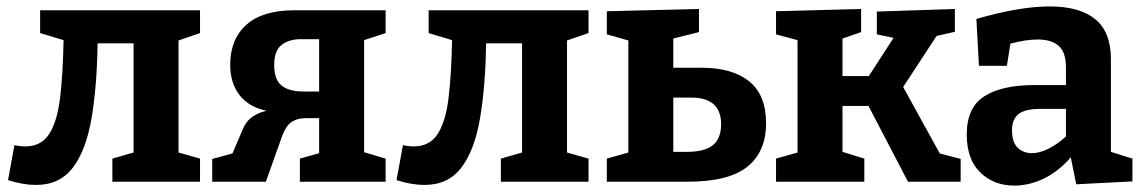

<svg xmlns="http://www.w3.org/2000/svg" viewBox="-20 -566 3559 598"><path d="M92 10Q52 10 5 -5L25 -114Q42 -110 59 -110Q108 -110 133 -148.5Q158 -187 167 -260.5Q176 -334 178 -441L105 -463V-534H603V-463L536 -440V-91L603 -72V0H330V-72L396 -91V-431H284Q282 -296 265 -197Q248 -98 207 -44Q166 10 92 10Z M641 0V-71L704 -88L736 -163Q746 -188 765 -201.5Q784 -215 810 -221Q754 -233 725.5 -270.5Q697 -308 697 -364Q697 -444 747.5 -489Q798 -534 897 -534H1181V-463L1114 -441V-92L1181 -72V0H914V-72L974 -89V-198H933Q905 -198 887.5 -185.5Q870 -173 859 -143L808 0ZM926 -281H974V-444H917Q880 -444 857 -426Q834 -408 834 -364Q834 -318 857 -299.5Q880 -281 926 -281Z M1302 10Q1262 10 1215 -5L1235 -114Q1252 -110 1269 -110Q1318 -110 1343 -148.5Q1368 -187 1377 -260.5Q1386 -334 1388 -441L1315 -463V-534H1813V-463L1746 -440V-91L1813 -72V0H1540V-72L1606 -91V-431H1494Q1492 -296 1475 -197Q1458 -98 1417 -44Q1376 10 1302 10Z M1870 0V-72L1937 -91V-440L1870 -459V-531L2157 -538V-466L2077 -446V-355H2165Q2261 -355 2313.5 -312.5Q2366 -270 2366 -182Q2366 -94 2308 -47Q2250 0 2121 0ZM2133 -262H2077V-93H2118Q2175 -93 2200.5 -114Q2226 -135 2226 -179Q2226 -262 2133 -262Z M2397 0V-72L2464 -91V-441L2397 -459V-531L2662 -538V-466L2604 -446V-329H2686L2763 -448L2711 -459V-530L2954 -538V-467L2897 -454L2793 -295L2907 -88L2972 -71V0H2808L2685 -236H2604V-93L2672 -72V0Z M3332 8 3315 -76Q3277 -32 3231.5 -10Q3186 12 3139 12Q3075 12 3033 -29Q2991 -70 2991 -147Q2991 -231 3045.5 -266Q3100 -301 3201 -301H3300V-356Q3300 -403 3277.5 -423Q3255 -443 3212 -443Q3175 -443 3127 -430L3116 -361H3029L3021 -507Q3156 -546 3249 -546Q3343 -546 3391.5 -506Q3440 -466 3440 -382V-93L3507 -72V-1ZM3132 -161Q3132 -123 3149.5 -106Q3167 -89 3194 -89Q3218 -89 3246 -103Q3274 -117 3300 -141V-227H3224Q3172 -227 3152 -210.5Q3132 -194 3132 -161Z"/></svg>

Font: Bitter
Style: Bold
Weight: 700
Designer: Sol Matas, and Bitter project Authors
Foundry: Sol Matas
Version: Version 2.001